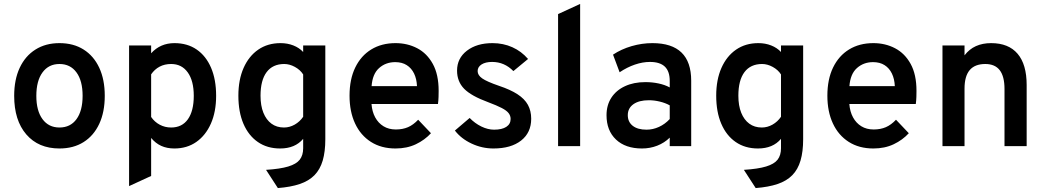

<svg xmlns="http://www.w3.org/2000/svg" viewBox="-20 -742 5308 975"><path d="M282 12Q175 12 113.5 -59.5Q52 -131 52 -255Q52 -337.5 80 -397.5Q108 -457.5 159.8 -490.2Q211.5 -523 282 -523Q353 -523 404.5 -490.5Q456 -458 484 -398Q512 -338 512 -255.5Q512 -173 484 -113Q456 -53 404.5 -20.5Q353 12 282 12ZM282 -94.5Q337.5 -94.5 368.5 -137Q399.5 -179.5 399.5 -255.5Q399.5 -332 368.2 -374.5Q337 -417 282 -417Q227 -417 195.8 -374.2Q164.5 -331.5 164.5 -255Q164.5 -179.5 195.8 -137Q227 -94.5 282 -94.5Z M635.5 203V-511H747.5V-471.5Q794 -523 866 -523Q931.5 -523 978.8 -490.5Q1026 -458 1051.8 -398Q1077.5 -338 1077.5 -255.5Q1077.5 -174.5 1051 -114.5Q1024.5 -54.5 977 -21.2Q929.5 12 865.5 12Q828 12 798.8 -1.2Q769.5 -14.5 747.5 -41.5V151.5ZM849 -94.5Q904.5 -94.5 934.2 -136.5Q964 -178.5 964 -255.5Q964 -331.5 933.5 -374.2Q903 -417 849 -417Q816 -417 790.5 -403.5Q765 -390 747.5 -364.5V-148Q765 -122.5 791.5 -108.5Q818 -94.5 849 -94.5Z M1391 213 1331 120.5Q1402.5 116 1443.8 103.5Q1485 91 1502.2 68.8Q1519.5 46.5 1519.5 11V-37Q1478.5 12 1402.5 12Q1337 12 1289.5 -20.8Q1242 -53.5 1216.2 -113.5Q1190.5 -173.5 1190.5 -256Q1190.5 -337 1217 -397Q1243.5 -457 1291.5 -490Q1339.5 -523 1404.5 -523Q1440 -523 1469.8 -511.2Q1499.5 -499.5 1519.5 -478V-511H1632V-35Q1632 28 1618.8 73.2Q1605.5 118.5 1576.8 147.8Q1548 177 1502 192.5Q1456 208 1391 213ZM1422 -94.5Q1450.5 -94.5 1476.5 -109.2Q1502.5 -124 1519.5 -149V-364Q1504.5 -387.5 1477.5 -402.2Q1450.5 -417 1423.5 -417Q1365 -417 1334 -375.8Q1303 -334.5 1303 -256Q1303 -205.5 1317.5 -169.5Q1332 -133.5 1358.5 -114Q1385 -94.5 1422 -94.5Z M1988.5 12Q1916 12 1863.5 -21.5Q1811 -55 1783 -115.2Q1755 -175.5 1755 -256Q1755 -339.5 1784 -399.2Q1813 -459 1865.5 -491Q1918 -523 1988.5 -523Q2049 -523 2098.8 -497Q2148.5 -471 2178 -417.2Q2207.5 -363.5 2207.5 -280.5Q2207.5 -267.5 2207 -249.8Q2206.5 -232 2204 -214H1866.5Q1869.5 -175 1885.2 -146Q1901 -117 1927.5 -100.8Q1954 -84.5 1990 -84.5Q2025 -84.5 2052 -96.2Q2079 -108 2103.5 -134L2168.5 -65.5Q2137 -31 2091.8 -9.5Q2046.5 12 1988.5 12ZM1867 -304.5H2097.5Q2096 -341 2082.8 -368.5Q2069.5 -396 2045.5 -411.2Q2021.5 -426.5 1987 -426.5Q1939 -426.5 1905.2 -396.5Q1871.5 -366.5 1867 -304.5Z M2485.5 12Q2428 12 2375 -12.8Q2322 -37.5 2290 -79L2365 -143Q2391.5 -115.5 2424.5 -99.5Q2457.5 -83.5 2489 -83.5Q2529 -83.5 2551 -97.8Q2573 -112 2573 -138Q2573 -154 2563 -167.2Q2553 -180.5 2528 -193.5Q2503 -206.5 2459 -223Q2373 -254.5 2337 -291.2Q2301 -328 2301 -383.5Q2301 -446 2351 -484.5Q2401 -523 2481 -523Q2535.5 -523 2581.8 -502.2Q2628 -481.5 2661.5 -442.5L2587 -381Q2541.5 -427.5 2479 -427.5Q2445.5 -427.5 2425.5 -414.8Q2405.5 -402 2405.5 -381Q2405.5 -360 2428.8 -343.8Q2452 -327.5 2514.5 -306Q2571.5 -287 2607.8 -263.5Q2644 -240 2660.8 -209.5Q2677.5 -179 2677.5 -139Q2677.5 -68.5 2626.2 -28.2Q2575 12 2485.5 12Z M2814 0V-670.5L2926 -722V0Z M3240 12Q3156 12 3108 -33.5Q3060 -79 3060 -157Q3060 -208 3084.5 -245.8Q3109 -283.5 3153.5 -304.2Q3198 -325 3257.5 -325Q3292.5 -325 3324.2 -318.2Q3356 -311.5 3381 -298V-331Q3381 -380 3356 -403.8Q3331 -427.5 3280.5 -427.5Q3243.5 -427.5 3204 -414Q3164.5 -400.5 3126.5 -375L3093 -464.5Q3135 -492.5 3187.5 -507.8Q3240 -523 3293 -523Q3391.5 -523 3440.8 -475.2Q3490 -427.5 3490 -332V0H3381V-43Q3354 -16.5 3317.5 -2.2Q3281 12 3240 12ZM3263 -83.5Q3295.5 -83.5 3326.2 -97.5Q3357 -111.5 3381 -137.5V-207Q3358.5 -219.5 3330.2 -226.2Q3302 -233 3275 -233Q3225 -233 3196.5 -212.8Q3168 -192.5 3168 -157Q3168 -123 3193 -103.2Q3218 -83.5 3263 -83.5Z M3817.5 213 3757.5 120.5Q3829 116 3870.2 103.5Q3911.5 91 3928.8 68.8Q3946 46.5 3946 11V-37Q3905 12 3829 12Q3763.5 12 3716 -20.8Q3668.5 -53.5 3642.8 -113.5Q3617 -173.5 3617 -256Q3617 -337 3643.5 -397Q3670 -457 3718 -490Q3766 -523 3831 -523Q3866.5 -523 3896.2 -511.2Q3926 -499.5 3946 -478V-511H4058.5V-35Q4058.5 28 4045.2 73.2Q4032 118.5 4003.2 147.8Q3974.5 177 3928.5 192.5Q3882.5 208 3817.5 213ZM3848.5 -94.5Q3877 -94.5 3903 -109.2Q3929 -124 3946 -149V-364Q3931 -387.5 3904 -402.2Q3877 -417 3850 -417Q3791.5 -417 3760.5 -375.8Q3729.5 -334.5 3729.5 -256Q3729.5 -205.5 3744 -169.5Q3758.5 -133.5 3785 -114Q3811.5 -94.5 3848.5 -94.5Z M4415 12Q4342.5 12 4290 -21.5Q4237.5 -55 4209.5 -115.2Q4181.5 -175.5 4181.5 -256Q4181.5 -339.5 4210.5 -399.2Q4239.5 -459 4292 -491Q4344.5 -523 4415 -523Q4475.5 -523 4525.2 -497Q4575 -471 4604.5 -417.2Q4634 -363.5 4634 -280.5Q4634 -267.5 4633.5 -249.8Q4633 -232 4630.5 -214H4293Q4296 -175 4311.8 -146Q4327.5 -117 4354 -100.8Q4380.5 -84.5 4416.5 -84.5Q4451.5 -84.5 4478.5 -96.2Q4505.5 -108 4530 -134L4595 -65.5Q4563.5 -31 4518.2 -9.5Q4473 12 4415 12ZM4293.5 -304.5H4524Q4522.5 -341 4509.2 -368.5Q4496 -396 4472 -411.2Q4448 -426.5 4413.5 -426.5Q4365.5 -426.5 4331.8 -396.5Q4298 -366.5 4293.5 -304.5Z M4766 0V-511H4878V-461Q4902 -492.5 4935.8 -507.8Q4969.5 -523 5013 -523Q5101.5 -523 5147.5 -469Q5193.5 -415 5193.5 -310.5V0H5081V-290Q5081 -354 5056.8 -385.5Q5032.5 -417 4983.5 -417Q4930.5 -417 4904.2 -386Q4878 -355 4878 -292V0Z"/></svg>

Font: Overpass SemiBold
Style: Regular
Weight: 600
Designer: Delve Withrington, Dave Bailey, Thomas Jockin
Foundry: Delve Fonts LLC
Version: Version 4.000